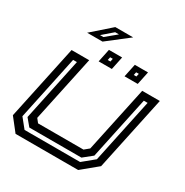

<svg xmlns="http://www.w3.org/2000/svg" viewBox="-218 -1163 1284 1336"><g transform="rotate(30 424.0 -495.0)"><path d="M93.5 0 12.5 -103 139.5 -700H281L168.5 -172L192.5 -141.5H557.5L594.5 -172L707 -700H848.5L721.5 -103L596.5 0ZM134 -55H580.5L672 -130L781.5 -646H751L644 -143L573 -86H154.5L107 -143L213.5 -646H183L73.5 -130ZM550 -726 572 -831H678L656 -726ZM342 -726 364 -831H470L448 -726ZM392 -766H413.5L418.5 -790.5H397ZM601 -766H622L627.5 -790.5H606ZM173 -858.5 323 -990.5H466.5L296.5 -858.5ZM259 -889H286L370.5 -959H340Z"/></g></svg>

Font: Tourney Expanded SemiBold
Style: Italic
Weight: 600
Width: 7
Italic angle: -12°
Designer: Tyler Finck
Foundry: Etcetera Type Co
Version: Version 1.010; ttfautohint (v1.8.3)